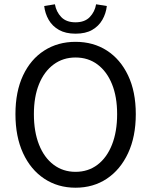

<svg xmlns="http://www.w3.org/2000/svg" viewBox="-20 -863 704 895"><path d="M332 12Q250 12 186.5 -30Q123 -72 87.5 -149Q52 -226 52 -331Q52 -436 87.5 -511.5Q123 -587 186.5 -627.5Q250 -668 332 -668Q415 -668 478 -627.5Q541 -587 577 -511.5Q613 -436 613 -331Q613 -226 577 -149Q541 -72 478 -30Q415 12 332 12ZM332 -62Q391 -62 434.5 -95Q478 -128 502 -188.5Q526 -249 526 -331Q526 -412 502 -471Q478 -530 434.5 -562.5Q391 -595 332 -595Q274 -595 230 -562.5Q186 -530 162 -471Q138 -412 138 -331Q138 -249 162 -188.5Q186 -128 230 -95Q274 -62 332 -62ZM332 -706Q286 -706 255 -723.5Q224 -741 207 -770.5Q190 -800 186 -835L236 -843Q242 -808 265.5 -783.5Q289 -759 332 -759Q375 -759 398.5 -783.5Q422 -808 428 -843L478 -835Q474 -800 457 -770.5Q440 -741 409.5 -723.5Q379 -706 332 -706Z"/></svg>

Font: Source Sans 3
Style: Regular
Weight: 400
Designer: Paul D. Hunt
Foundry: Adobe
Version: Version 3.046;hotconv 1.0.118;makeotfexe 2.5.65603